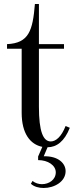

<svg xmlns="http://www.w3.org/2000/svg" viewBox="-20 -720 381 957"><path d="M15 -477H88V-158C88 -54 131 0 191 12L170 60V78C219 78 258 104 258 139C258 176 224 198 189 198C173 198 156 193 142 182L134 196C150 211 174 217 198 217C250 217 307 186 307 133C307 94 270 57 198 59L217 14C262 14 301 -15 328 -83L307 -92C286 -38 258 -15 233 -15C195 -15 174 -65 174 -188V-477H299V-500H174V-700H154C143 -567 124 -505 15 -500Z"/></svg>

Font: Sprat Condesed
Style: Regular
Weight: 400
Width: 3
Designer: Ethan Nakache
Foundry: Collletttivo
Version: Version 2.000;Glyphs 3.2 (3217)